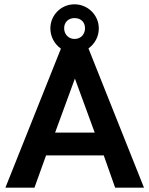

<svg xmlns="http://www.w3.org/2000/svg" viewBox="-20 -872 694 892"><path d="M326 -788C357 -788 375 -768 375 -741C375 -712 355 -691 326 -691C299 -691 278 -712 278 -741C278 -768 297 -788 326 -788ZM236 -256 328 -507 420 -256ZM391 -647C420 -668 439 -701 439 -740C439 -803 387 -852 326 -852C264 -852 214 -802 214 -740C214 -702 233 -667 263 -646L5 0H140L194 -150H462L515 0H649Z"/></svg>

Font: FREAK Grotesk
Style: Bold
Weight: 700
Designer: La Scuola Open Source
Foundry: La Scuola Open Source
Version: Version 1.000;PS 1.0;hotconv 1.0.72;makeotf.lib2.5.5900